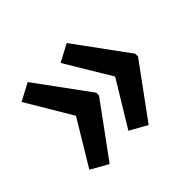

<svg xmlns="http://www.w3.org/2000/svg" viewBox="-105 -611 689 689"><g transform="rotate(-45 239.0 -267.0)"><path d="M446 -260V-274L299 -475L233 -440L337 -267L233 -96L299 -59ZM248 -260V-274L101 -475L35 -440L138 -267L35 -96L101 -59Z"/></g></svg>

Font: Noto Sans Malayalam ExtraCondensed Medium
Style: Regular
Weight: 500
Width: 2
Designer: Jelle Bosma - Monotype Design Team
Foundry: Monotype Imaging Inc.
Version: Version 2.104